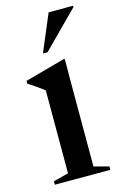

<svg xmlns="http://www.w3.org/2000/svg" viewBox="-112 -769 523 820"><g transform="rotate(-15 149.0 -359.0)"><path d="M205 -508 204.5 -410.5V-32.5L270.5 -15V0H25V-15L92 -32.5V-399Q86.5 -404 76 -411.5Q65.5 -419 52 -428.2Q38.5 -437.5 23 -447.5V-459.5L199 -508ZM121 -554.5 190 -718H298V-712L141.5 -554.5Z"/></g></svg>

Font: Newsreader 60pt Medium
Style: Regular
Weight: 500
Designer: Hugues Gentile
Foundry: Production Type
Version: Version 1.003